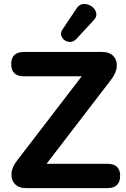

<svg xmlns="http://www.w3.org/2000/svg" viewBox="-20 -974 654 994"><path d="M375 -772Q360 -757 343 -757Q326 -757 313.5 -766.5Q301 -776 297 -791Q293 -806 304 -822L376 -930Q391 -953 413.5 -953.5Q436 -954 454.5 -941Q473 -928 478 -907.5Q483 -887 464 -868ZM116 0Q77 0 57 -21.5Q37 -43 39.5 -76.5Q42 -110 70 -145L403 -579H104Q38 -579 38 -642Q38 -705 104 -705H508Q547 -705 567 -683.5Q587 -662 584.5 -629Q582 -596 554 -560L221 -126H535Q602 -126 602 -64Q602 0 535 0Z"/></svg>

Font: Chiron GoRound TC
Style: Bold
Weight: 700
Designer: Ryoko NISHIZUKA 西塚涼子 (kana, bopomofo & ideographs); Paul D. Hunt (Latin, Greek & Cyrillic); Sandoll Communications 산돌커뮤니
Foundry: Adobe
Version: Version 1.000;hotconv 1.1.1;makeotfexe 2.6.0